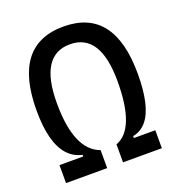

<svg xmlns="http://www.w3.org/2000/svg" viewBox="-128 -808 842 912"><g transform="rotate(-20 293.0 -351.5)"><path d="M170.9 -62V-99.1Q126.5 -108.9 96.7 -142.1Q66.9 -175.3 52 -232.7Q37.1 -290 37.1 -371.1Q37.1 -703.1 293 -703.1Q548.8 -703.1 548.8 -371.1Q548.8 -288.6 535.4 -231Q522 -173.3 494.9 -140.9Q467.8 -108.4 426.8 -100.6V-65.9L338.9 -90.8Q392.6 -110.4 419.4 -180.4Q446.3 -250.5 446.3 -371.1Q446.3 -613.3 293 -613.3Q139.6 -613.3 139.6 -371.1Q139.6 -252.4 169.4 -182.4Q199.2 -112.3 258.8 -90.8ZM50.8 0V-90.8H258.8V0ZM338.9 0V-90.8H535.2V0Z"/></g></svg>

Font: Cascadia Code
Style: Regular
Weight: 400
Designer: Aaron Bell
Foundry: Saja Typeworks
Version: Version 2404.023